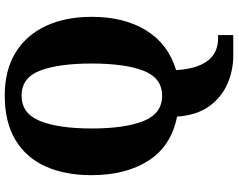

<svg xmlns="http://www.w3.org/2000/svg" viewBox="-117 -648 1004 810"><g transform="rotate(-90 385.0 -243.0)"><path d="M554 239Q493 239 436.5 214.5Q380 190 342 138Q304 86 298 2Q173 -23 112 -119Q51 -215 51 -359Q51 -470 87.5 -552Q124 -634 199 -679.5Q274 -725 387 -725Q494 -725 568 -679.5Q642 -634 680.5 -551.5Q719 -469 719 -358Q719 -221 661.5 -128Q604 -35 494 -2Q498 55 511.5 90Q525 125 544.5 143.5Q564 162 585.5 168.5Q607 175 627 175H642V239ZM386 -61Q461 -61 491.5 -139.5Q522 -218 522 -358Q522 -498 492 -576Q462 -654 387 -654Q311 -654 279.5 -576Q248 -498 248 -358Q248 -218 279.5 -139.5Q311 -61 386 -61Z"/></g></svg>

Font: Noto Serif Hebrew SemiCondensed Black
Style: Regular
Weight: 900
Width: 4
Designer: Monotype Design Team
Foundry: Monotype Imaging Inc.
Version: Version 2.004; ttfautohint (v1.8.4.7-5d5b)